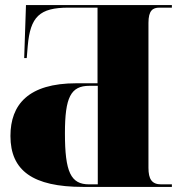

<svg xmlns="http://www.w3.org/2000/svg" viewBox="-20 -734 726 754"><path d="M306 0H655V-10H613C576 -10 563 -31 563 -75V-644C563 -693 580 -704 606 -704H655V-714H82L75 -506H85L89 -554C99 -668 135 -704 249 -704H363V-407H280C91 -407 21 -323 21 -200C21 -64 109 0 306 0ZM330 -10C258 -10 235 -58 235 -211C235 -352 258 -397 331 -397H364V-10Z"/></svg>

Font: Noto Serif Display Black
Style: Regular
Weight: 900
Designer: Monotype Design Team
Foundry: Monotype Imaging Inc.
Version: Version 2.009